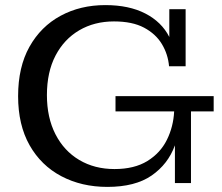

<svg xmlns="http://www.w3.org/2000/svg" viewBox="-20 -718 870 753"><path d="M401 15Q300 15 220.5 -27Q141 -69 96 -148.5Q51 -228 51 -341Q51 -455 95.5 -534.5Q140 -614 217.5 -656Q295 -698 393 -698Q486 -698 550 -665Q614 -632 644 -573V-682H708V-458H643Q639 -505 615 -545Q591 -585 545 -609.5Q499 -634 427 -634Q350 -634 290.5 -599Q231 -564 197.5 -499.5Q164 -435 164 -345Q164 -257 197.5 -191.5Q231 -126 291 -90.5Q351 -55 429 -55Q507 -55 558 -86.5Q609 -118 634.5 -169.5Q660 -221 663 -281H433V-341H818V-281H729V0H666V-148Q639 -74 574.5 -29.5Q510 15 401 15Z"/></svg>

Font: Montagu Slab 16pt
Style: Regular
Weight: 400
Designer: Florian Karsten
Foundry: Florian Karsten
Version: Version 1.000; ttfautohint (v1.8.3)